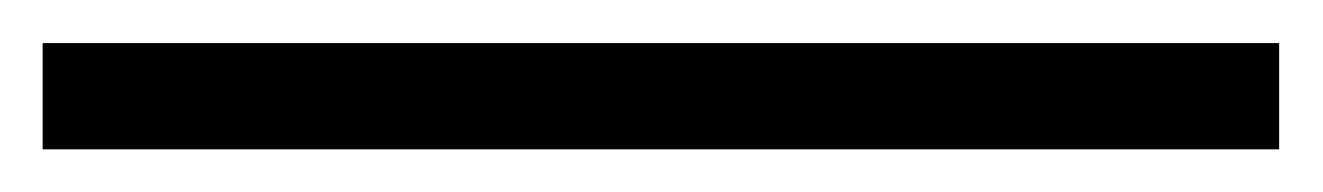

<svg xmlns="http://www.w3.org/2000/svg" viewBox="-20 55 620 90"><path d="M0 125V75.2H579.6V125Z"/></svg>

Font: Stardos Stencil
Style: Regular
Weight: 400
Version: Version 1.000